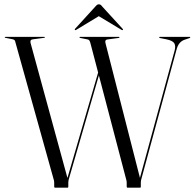

<svg xmlns="http://www.w3.org/2000/svg" viewBox="-20 -871 903 891"><path d="M445 -567.5 450.5 -561 299 -38.5Q298.5 -36.5 297.8 -32.5Q297 -28.5 297 -23V-5Q297 -3 296.2 -1.5Q295.5 0 293 0H235.5Q233.5 0 232.5 -1.5Q231.5 -3 231.5 -5V-23Q231.5 -28.5 230.8 -32Q230 -35.5 228.5 -40.5L52 -673Q50.5 -681 48 -684Q45.5 -687 40 -688.5L5 -695.5Q3.5 -696 2.8 -696.5Q2 -697 2 -697.5Q2 -698.5 2.8 -699.2Q3.5 -700 4.5 -700H185.5Q187 -700 187.5 -699.2Q188 -698.5 188 -697.5Q188 -695.5 185 -695.5L132 -688.5Q124.5 -687.5 122.2 -683Q120 -678.5 122 -671L295.5 -36L284.5 -16ZM718.5 -697.5Q718.5 -698.5 719.5 -699.2Q720.5 -700 721.5 -700H860Q861.5 -700 862.2 -699.2Q863 -698.5 863 -697.5Q863 -696.5 862.2 -696Q861.5 -695.5 860 -694.5L836.5 -686.5Q823 -682 813.2 -670.5Q803.5 -659 798 -636.5L635.5 -38.5Q635 -36.5 634.2 -32.5Q633.5 -28.5 633.5 -23V-5Q633.5 -3 632.8 -1.5Q632 0 629.5 0H572Q570 0 569 -1.5Q568 -3 568 -5V-23Q568 -28.5 567.2 -32Q566.5 -35.5 565 -40.5L399 -673Q396.5 -680.5 394.2 -683.8Q392 -687 386.5 -688L352 -695Q350.5 -696 349.5 -696.5Q348.5 -697 348.5 -697.5Q348.5 -698.5 349.5 -699.2Q350.5 -700 351 -700H532Q533 -700 533.8 -699.2Q534.5 -698.5 534.5 -697.5Q534.5 -697 533.5 -696Q532.5 -695 531 -695L479.5 -688Q472 -687.5 469.8 -682.8Q467.5 -678 469.5 -671L632 -35.5L621.5 -16.5L790.5 -637Q796 -658 788.8 -670.2Q781.5 -682.5 752.5 -688.5L722.5 -694.5Q720.5 -695.5 719.5 -696Q718.5 -696.5 718.5 -697.5ZM448.5 -802H428.5L543 -733Q548 -730 549.5 -731.5Q551 -732.5 550.8 -734.2Q550.5 -736 548.5 -738L455.5 -839.5Q451 -845.5 447.5 -848.2Q444 -851 438.5 -851Q434 -851 430.2 -848.2Q426.5 -845.5 421.5 -839.5L329 -738Q327 -736 327 -734.2Q327 -732.5 328 -731.5Q329.5 -730 334.5 -733Z"/></svg>

Font: Fraunces 120pt Light
Style: Regular
Weight: 300
Version: Version 1.000;[b76b70a41]